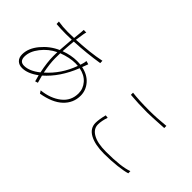

<svg xmlns="http://www.w3.org/2000/svg" viewBox="-22 -1394 2044 2044"><g transform="rotate(45 1000.0 -372.0)"><path d="M430.7 -155.3Q571.3 -279.3 636.7 -461.9Q613.3 -463.9 598.6 -463.9Q512.7 -463.9 409.2 -424.8Q409.2 -411.1 408.7 -385.7Q408.2 -360.4 408.2 -347.7Q408.2 -269.5 430.7 -155.3ZM231.4 -57.6Q311.5 -57.6 404.3 -131.8Q377.9 -259.8 377.9 -350.6Q377.9 -391.6 378.9 -411.1Q289.1 -368.2 226.6 -288.1Q164.1 -208 164.1 -129.9Q164.1 -57.6 231.4 -57.6ZM665 -563.5 703.1 -552.7Q702.1 -550.8 693.4 -526.4Q681.6 -495.1 677.7 -485.4Q775.4 -464.8 829.1 -401.9Q882.8 -338.9 882.8 -258.8Q882.8 -148.4 800.8 -71.3Q718.8 5.9 560.5 32.2L541 2Q674.8 -11.7 762.2 -80.1Q849.6 -148.4 849.6 -260.7Q849.6 -331.1 801.8 -386.2Q753.9 -441.4 668 -458Q583 -244.1 439.5 -119.1Q451.2 -74.2 462.9 -34.2L431.6 -24.4Q418.9 -66.4 412.1 -96.7Q316.4 -25.4 232.4 -25.4Q186.5 -25.4 158.2 -52.7Q129.9 -80.1 129.9 -129.9Q129.9 -221.7 203.6 -310.5Q277.3 -399.4 380.9 -445.3Q384.8 -517.6 393.6 -613.3Q333 -611.3 305.7 -611.3Q231.4 -611.3 161.1 -617.2L160.2 -653.3Q228.5 -641.6 304.7 -641.6Q334 -641.6 398.4 -643.6Q399.4 -655.3 403.3 -691.9Q407.2 -728.5 408.2 -742.2Q410.2 -771.5 410.2 -777.3L449.2 -776.4Q445.3 -768.6 440.4 -741.2Q429.7 -679.7 425.8 -644.5Q632.8 -654.3 783.2 -685.5L784.2 -651.4Q606.4 -623 422.9 -614.3Q416 -546.9 411.1 -458Q507.8 -493.2 593.8 -493.2Q623 -493.2 647.5 -490.2Q648.4 -493.2 653.3 -509.3Q658.2 -525.4 660.2 -534.2Q664.1 -549.8 665 -563.5Z M1253.9 -643.6V-675.8Q1355.5 -663.1 1507.8 -663.1Q1620.1 -663.1 1754.9 -676.8V-644.5Q1558.6 -632.8 1507.8 -632.8Q1374 -632.8 1253.9 -643.6ZM1218.8 -299.8 1252 -295.9Q1228.5 -227.5 1228.5 -171.9Q1228.5 -105.5 1297.4 -66.4Q1366.2 -27.3 1494.1 -27.3Q1724.6 -27.3 1824.2 -65.4L1825.2 -33.2Q1781.2 -18.6 1689 -7.8Q1596.7 2.9 1494.1 2.9Q1358.4 2.9 1278.3 -40.5Q1198.2 -84 1198.2 -167Q1198.2 -217.8 1218.8 -299.8Z"/></g></svg>

Font: Gen Shin Gothic ExtraLight
Style: Regular
Weight: 100
Designer: [Source Han Sans]
Ryoko NISHIZUKA  (kana & ideographs); Paul D. Hunt (Latin, Greek & Cyrillic); Wenlong ZHANG  (bopomofo
Version: Version 1.002.20150607